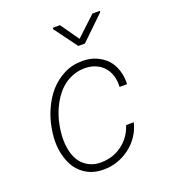

<svg xmlns="http://www.w3.org/2000/svg" viewBox="-137 -848 861 962"><g transform="rotate(-20 293.5 -367.5)"><path d="M251 -28.3Q220.2 -28.3 197 -38.3Q173.8 -48.3 157.2 -64.9Q140.6 -81.1 130.6 -103.3Q120.6 -125.5 116.2 -150.4Q111.3 -175.3 111.6 -201.9Q111.8 -228.5 115.7 -253.9L119.1 -274.4Q124 -301.8 133.5 -329.3Q143.1 -356.9 156.7 -381.8Q169.9 -406.7 188 -428.5Q206.1 -450.2 228.5 -466.3Q251 -481.9 277.8 -491Q304.7 -500 335.9 -500Q368.7 -499.5 393.8 -488.3Q418.9 -477.1 436 -457.5Q453.1 -437.5 461.2 -410.6Q469.2 -383.8 467.3 -352.1H507.3Q509.3 -391.6 498.3 -425.8Q487.3 -460 465.3 -484.9Q442.4 -509.3 409.9 -523.7Q377.4 -538.1 336.9 -538.1Q282.2 -538.6 237.8 -515.9Q193.4 -493.2 160.6 -456.5Q127.9 -418.9 106.7 -371.3Q85.4 -323.7 77.1 -274.4L73.7 -253.4Q69.3 -223.6 70.3 -193.4Q71.3 -163.1 78.1 -135.3Q85 -105 98.9 -78.6Q112.8 -52.2 134.3 -32.7Q155.3 -13.2 184.3 -1.7Q213.4 9.8 250.5 9.8Q290 10.3 326.2 -2.2Q362.3 -14.6 392.1 -37.6Q421.9 -59.6 443.1 -91.3Q464.4 -123 473.6 -161.6L432.6 -161.1Q423.3 -131.3 405.8 -106.7Q388.2 -82 364.7 -64.9Q340.8 -46.9 312 -37.6Q283.2 -28.3 251 -28.3ZM361.3 -647 292.5 -745.1 254.4 -744.6 253.4 -737.8 343.3 -615.7H378.4L504.4 -737.3L504.9 -744.1H465.3Z"/></g></svg>

Font: Roboto Mono ExtraLight
Style: Italic
Weight: 250
Italic angle: -10°
Monospace: yes
Designer: Google
Version: Version 3.000